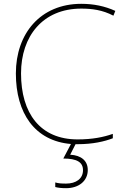

<svg xmlns="http://www.w3.org/2000/svg" viewBox="-20 -744 654 1004"><path d="M439 145C439 97 405 68 347 65L375 10C379 10 382 10 386 10C465 10 526 -4 570 -21V-44C522 -27 463 -15 386 -15C189 -15 90 -153 90 -360C90 -555 204 -699 405 -699C460 -699 516 -692 573 -662L583 -687C528 -712 470 -724 405 -724C191 -724 63 -568 63 -360C63 -152 162 -7 351 9L311 85C382 85 414 104 414 146C414 191 377 216 326 216C301 216 286 215 269 210V234C284 238 301 240 326 240C391 240 439 203 439 145Z"/></svg>

Font: Noto Kufi Arabic Thin
Style: Regular
Weight: 100
Designer: Monotype Design Team, David Williams, Khaled Hosny
Foundry: Google LLC
Version: Version 2.109